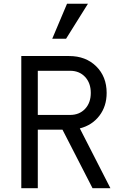

<svg xmlns="http://www.w3.org/2000/svg" viewBox="-20 -997 640 1017"><path d="M180.2 -388.2H351.1Q400.4 -388.2 430.7 -420.4Q460.9 -452.6 460.9 -504.9Q460.9 -557.1 430.7 -589.6Q400.4 -622.1 351.1 -622.1H180.2ZM92.8 0V-700.2H346.2Q434.1 -700.2 489.5 -645.8Q544.9 -591.3 544.9 -504.9Q544.9 -434.1 506.3 -383.8Q467.8 -333.5 402.8 -316.9L564.9 0H470.2L311 -310.1H180.2V0ZM445.8 -977.1 330.1 -792H256.8L335 -977.1Z"/></svg>

Font: CommitMono
Style: Regular
Weight: 400
Monospace: yes
Designer: Eigil Nikolajsen
Foundry: Eigil Nikolajsen
Version: Version 1.143